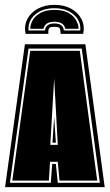

<svg xmlns="http://www.w3.org/2000/svg" viewBox="-20 -774 454 794"><path d="M1 0 83 -591H333L413 0ZM21 -18H190L196 -96H211L219 -18H393L318 -573H98ZM31 -27 105 -564H310L382 -27H226L219 -105H187L182 -27ZM188 -175H219L204 -450ZM197 -184 204 -291 211 -184ZM205 -754Q245 -754 274 -738Q303 -722 317 -695Q331 -668 324 -634H231Q230 -652 226.5 -657.5Q223 -663 205 -663Q187 -663 183 -657Q179 -651 180 -634H86Q79 -668 93 -695Q107 -722 136.5 -738Q166 -754 205 -754ZM205 -740Q156 -740 125.5 -714Q95 -688 98 -648H166Q169 -677 205 -677Q241 -677 244 -648H312Q315 -688 284.5 -714Q254 -740 205 -740ZM205 -733Q242 -733 263.5 -720.5Q285 -708 295 -690Q305 -672 305 -655H250Q244 -684 205 -684Q166 -684 160 -655H105Q105 -672 115 -690Q125 -708 147 -720.5Q169 -733 205 -733Z"/></svg>

Font: Alumni Sans Collegiate One SC
Style: Regular
Weight: 400
Designer: Robert E. Leuschke
Foundry: Robert E. Leuschke
Version: Version 1.100